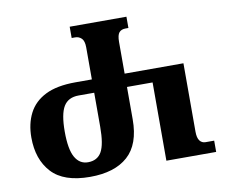

<svg xmlns="http://www.w3.org/2000/svg" viewBox="-79 -812 1080 923"><g transform="rotate(-10 460.5 -350.0)"><path d="M289 14Q161 14 102 -50Q43 -114 43 -221Q43 -288 69 -339Q95 -390 151 -418Q207 -446 298 -446H378V-602Q378 -634 365 -646.5Q352 -659 334 -659H317V-714H594V-659H580Q559 -659 548.5 -646.5Q538 -634 538 -601V-446H825V-112Q825 -82 835.5 -68Q846 -54 864 -54H906V1H663V-381H538V-223Q538 -101 473.5 -43.5Q409 14 289 14ZM291 -57Q337 -57 357.5 -93Q378 -129 378 -215V-381H302Q251 -381 228.5 -344Q206 -307 206 -221Q206 -135 228 -96Q250 -57 291 -57Z"/></g></svg>

Font: Noto Serif Georgian Condensed ExtraBold
Style: Regular
Weight: 800
Width: 3
Designer: Monotype Design Team, Akaki Razmadze
Foundry: Google LLC
Version: Version 2.003; ttfautohint (v1.8.4.7-5d5b)